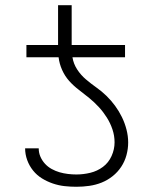

<svg xmlns="http://www.w3.org/2000/svg" viewBox="-20 -702 590 734"><path d="M272 12Q249 12 226.5 9.5Q204 7 182 -0.5Q160 -8 140.5 -20Q121 -32 106.5 -50Q92 -68 84 -90Q76 -112 76 -135H128Q128 -118 134.5 -103Q141 -88 152 -76Q163 -64 177.5 -56Q192 -48 207.5 -43.5Q223 -39 239.5 -37Q256 -35 272 -35Q299 -35 325.5 -41.5Q352 -48 373.5 -64Q395 -80 406.5 -105.5Q418 -131 418 -158Q418 -183 410 -207Q402 -231 388.5 -252.5Q375 -274 358 -292.5Q341 -311 321.5 -327Q302 -343 281.5 -358.5Q261 -374 244.5 -392.5Q228 -411 217.5 -434.5Q207 -458 204 -483H81V-530H202V-682H254V-530H458V-483H257Q261 -458 275 -436.5Q289 -415 308.5 -398.5Q328 -382 348.5 -367.5Q369 -353 387 -335.5Q405 -318 420 -297.5Q435 -277 446 -254.5Q457 -232 463.5 -207Q470 -182 470 -157Q470 -133 463.5 -109Q457 -85 443.5 -64.5Q430 -44 410.5 -28.5Q391 -13 368.5 -4Q346 5 321.5 8.5Q297 12 272 12Z"/></svg>

Font: Lode Dark Term
Style: Regular
Weight: 400
Monospace: yes
Designer: Belleve Invis
Foundry: Belleve Invis
Version: Version 29.2.0